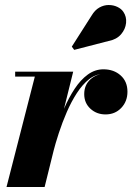

<svg xmlns="http://www.w3.org/2000/svg" viewBox="-20 -746 528 766"><path d="M6 0 119 -440.5H40.5V-460H272L158 0ZM180.5 -138Q190 -178.5 203.5 -224Q217 -269.5 235.8 -313Q254.5 -356.5 278 -392Q301.5 -427.5 330.2 -448.5Q359 -469.5 392.5 -469.5Q434 -469.5 461.2 -445.2Q488.5 -421 488.5 -380Q488.5 -341.5 463.8 -315.5Q439 -289.5 401 -289.5Q365.5 -289.5 340.8 -312.2Q316 -335 316 -370.5Q316 -407 340.8 -429.5Q365.5 -452 402.5 -452Q439 -452 463.2 -433.8Q487.5 -415.5 487.5 -380L468 -380.5Q468 -413.5 447 -432Q426 -450.5 391.5 -450.5Q361.5 -450.5 335.2 -429.8Q309 -409 286.8 -374.8Q264.5 -340.5 246.5 -299Q228.5 -257.5 214.8 -215.5Q201 -173.5 192 -138ZM276 -547 266.5 -560 345.5 -684Q358.5 -706 376.5 -716Q394.5 -726 413.5 -726Q432.5 -726 448.2 -718.5Q464 -711 472 -699Q485.5 -679.5 483 -654.5Q480.5 -629.5 462.8 -609Q445 -588.5 413.5 -582.5Z"/></svg>

Font: Bodoni Moda ExtraBold
Style: Italic
Weight: 800
Italic angle: -13°
Version: Version 2.005